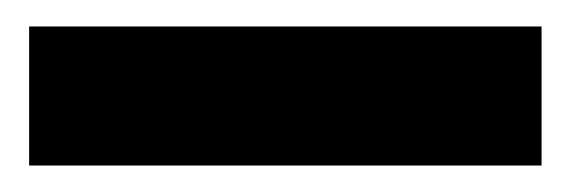

<svg xmlns="http://www.w3.org/2000/svg" viewBox="-20 -697 431 145"><path d="M2 -572V-677H389V-572Z"/></svg>

Font: DM Sans 10pt Black
Style: Regular
Weight: 900
Version: Version 4.004;gftools[0.9.30]